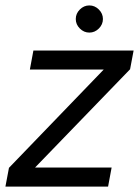

<svg xmlns="http://www.w3.org/2000/svg" viewBox="-29 -687 512 707"><path d="M-9 0 4 -69 353 -431H81L94 -501H463L450 -432L100 -70H382L369 0ZM300 -567Q280 -567 265 -582Q250 -597 250 -617Q250 -637 265 -652Q280 -667 300 -667Q320 -667 335 -652Q350 -637 350 -617Q350 -597 335 -582Q320 -567 300 -567Z"/></svg>

Font: DM Sans 18pt
Style: Italic
Weight: 400
Italic angle: -10°
Designer: Colophon Foundry, Jonny Pinhorn
Foundry: Colophon Foundry
Version: Version 4.004;gftools[0.9.30]